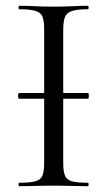

<svg xmlns="http://www.w3.org/2000/svg" viewBox="-20 -645 372 665"><path d="M47 -303Q44 -303 43 -308Q42 -313 43 -318Q44 -323 47 -323H284Q287 -323 287.5 -318Q288 -313 287.5 -308Q287 -303 284 -303ZM199 -81Q199 -52 205 -37Q211 -22 229.5 -17Q248 -12 284 -12Q287 -12 287 -6Q287 0 284 0Q260 0 230.5 -1Q201 -2 165 -2Q132 -2 101.5 -1Q71 0 47 0Q44 0 44 -6Q44 -12 47 -12Q83 -12 102 -17Q121 -22 127 -37Q133 -52 133 -81V-544Q133 -573 127 -587.5Q121 -602 102 -607.5Q83 -613 47 -613Q44 -613 44 -619Q44 -625 47 -625Q71 -625 101.5 -623.5Q132 -622 165 -622Q201 -622 231 -623.5Q261 -625 284 -625Q287 -625 287 -619Q287 -613 284 -613Q248 -613 229.5 -607Q211 -601 205 -586Q199 -571 199 -542Z"/></svg>

Font: Cormorant Garamond Light
Style: Regular
Weight: 400
Version: Version 4.001